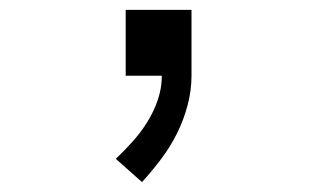

<svg xmlns="http://www.w3.org/2000/svg" viewBox="-20 -153 640 388"><path d="M267 215 214 168Q232 151 248.5 132.5Q265 114 278 93Q291 72 299 48.5Q307 25 307 0H234V-133H367V0Q367 30 359 60Q351 90 337.5 117Q324 144 305.5 168.5Q287 193 267 215Z"/></svg>

Font: Iosevka SS04 Extended
Style: Regular
Weight: 400
Width: 7
Monospace: yes
Designer: Belleve Invis
Foundry: Belleve Invis
Version: Version 19.0.0; ttfautohint (v1.8.4)